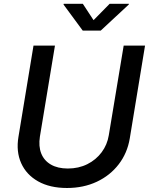

<svg xmlns="http://www.w3.org/2000/svg" viewBox="-20 -964 776 996"><path d="M327.6 11.2Q238.8 11.2 177.7 -23.2Q116.7 -57.6 89.8 -117.7Q63 -177.7 75.7 -253.9L153.8 -727.5H265.1L187 -255.4Q179.2 -205.6 193.8 -168.2Q208.5 -130.9 243.9 -110.4Q279.3 -89.8 332 -89.8Q387.7 -89.8 432.9 -112.3Q478 -134.8 507.3 -174.1Q536.6 -213.4 544.4 -262.7L621.6 -727.5H732.4L653.3 -246.6Q640.6 -169.9 595.9 -111.8Q551.3 -53.7 482.2 -21.2Q413.1 11.2 327.6 11.2ZM409.7 -944.3 465.3 -859.4 548.8 -944.3H648.9L647.9 -940.4L502.4 -805.2H409.2L309.6 -940.4L310.5 -944.3Z"/></svg>

Font: Inter 16pt Medium
Style: Italic
Weight: 500
Italic angle: -9.3988°
Version: Version 4.001;git-66647c0bb